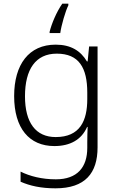

<svg xmlns="http://www.w3.org/2000/svg" viewBox="-20 -785 639 1045"><path d="M352 -756V-765H319C287 -719 261 -656 250 -612V-605H308C314 -648 336 -724 352 -756ZM283 -542C137 -542 57 -434 57 -262C57 -87 139 10 276 10C362 10 424 -25 454 -94H457C456 -69 455 -39 455 -11V20C455 125 401 191 284 191C208 191 142 174 92 149V204C142 226 202 240 282 240C444 240 511 157 511 17V-532H465L457 -451H453C419 -508 366 -542 283 -542ZM289 -493C410 -493 455 -416 455 -281V-246C455 -127 415 -39 283 -39C175 -39 116 -117 116 -261C116 -408 174 -493 289 -493Z"/></svg>

Font: Noto Sans Ethiopic Light
Style: Regular
Weight: 300
Designer: Monotype Design Team
Foundry: Monotype Imaging Inc.
Version: Version 2.102